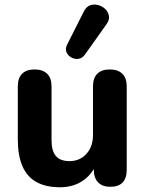

<svg xmlns="http://www.w3.org/2000/svg" viewBox="-20 -799 628 830"><path d="M239.5 10.5Q177.5 10.5 137 -12.4Q96.5 -35.2 76.8 -81.1Q57 -127 57 -195.8V-425.2Q57 -462 75.8 -480.4Q94.5 -498.8 129.5 -498.8Q164.5 -498.8 183.6 -480.4Q202.8 -462 202.8 -425.2V-192.8Q202.8 -147 221.4 -124.8Q240 -102.5 280.5 -102.5Q325 -102.5 353.5 -133.8Q382 -165 382 -216.2V-425.2Q382 -462 400.8 -480.4Q419.5 -498.8 454.5 -498.8Q489.5 -498.8 508.6 -480.4Q527.8 -462 527.8 -425.2V-65.8Q527.8 8.5 456.8 8.5Q422.8 8.5 404.1 -10.6Q385.5 -29.8 385.5 -65.8V-134.8L400.2 -97.2Q378.8 -45.2 337.5 -17.4Q296.2 10.5 239.5 10.5ZM346.8 -562.5Q335.2 -546.8 319.1 -544.6Q303 -542.5 288.4 -550.5Q273.8 -558.5 267.5 -573.2Q261.2 -588 270.2 -606.2L342.2 -748.8Q352.2 -769.8 369.2 -775.9Q386.2 -782 404.1 -777.2Q422 -772.5 435 -760Q448 -747.5 450.9 -730.1Q453.8 -712.8 440.8 -694.8Z"/></svg>

Font: Nunito ExtraLight
Style: Regular
Weight: 200
Designer: Vernon Adams
Foundry: Vernon Adams
Version: Version 3.602;April 4, 2023;FontCreator 14.0.0.2856 64-bit